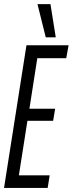

<svg xmlns="http://www.w3.org/2000/svg" viewBox="-27 -922 357 942"><path d="M-7.2 0 102.8 -700H309.5L298 -636.4H156L117.3 -388.5H243.5L233.7 -329.2H107.5L65.6 -61.8H216.7L206.9 0ZM197.5 -738.8 156.9 -901.7H220.6L246.6 -738.8Z"/></svg>

Font: Georama ExtraCondensed Thin
Style: Italic
Weight: 100
Width: 2
Italic angle: -9°
Designer: Jean-Baptiste Levee
Foundry: Production Type
Version: Version 1.001